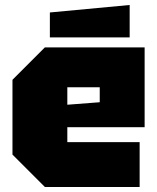

<svg xmlns="http://www.w3.org/2000/svg" viewBox="-20 -750 630 770"><path d="M30 -130V-430L160 -560H560V-240H250V-180H540V0H160ZM250 -330 380 -340V-400H250ZM180 -600V-700L500 -730V-600Z"/></svg>

Font: Tektur Black
Style: Regular
Weight: 900
Designer: Adam Jagosz
Foundry: Adam Jagosz
Version: Version 1.005;gftools[0.9.30]